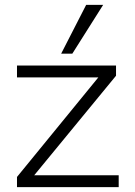

<svg xmlns="http://www.w3.org/2000/svg" viewBox="-20 -771 555 791"><path d="M50 0H469V-49H121L458 -459V-501H50V-452H385L50 -42ZM232 -550H278L405 -751H335Z"/></svg>

Font: Poppy and Pepper Light
Style: Regular
Weight: 300
Designer: Thy Ha
Foundry: Thy Ha
Version: Version 0.001;Glyphs 3.2 (3227)